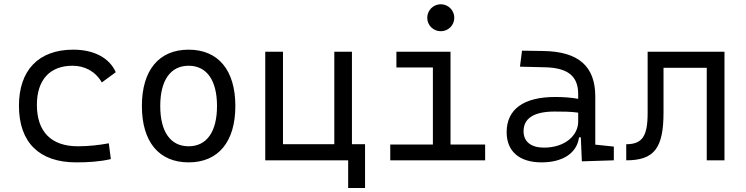

<svg xmlns="http://www.w3.org/2000/svg" viewBox="-20 -764 3556 915"><path d="M342.8 9.8C397 9.8 454.6 6.8 508.3 -5.9L498.5 -81.1C451.2 -72.3 401.4 -66.9 351.1 -66.9C224.6 -66.9 155.8 -135.7 155.8 -264.6C155.8 -383.3 217.8 -450.7 325.2 -450.7C383.3 -450.7 434.1 -424.8 465.3 -371.1L531.7 -419.9C501.5 -488.3 427.7 -527.3 329.1 -527.3C163.1 -527.3 70.3 -428.7 70.3 -259.8C70.3 -85 167.5 9.8 342.8 9.8Z M878.9 9.8C1020 9.8 1101.6 -87.9 1101.6 -258.8C1101.6 -429.7 1020 -527.3 878.9 -527.3C737.8 -527.3 656.2 -429.7 656.2 -258.8C656.2 -87.9 737.8 9.8 878.9 9.8ZM878.9 -66.9C792.5 -66.9 743.7 -136.2 743.7 -258.8C743.7 -381.3 792.5 -450.7 878.9 -450.7C965.3 -450.7 1014.2 -381.3 1014.2 -258.8C1014.2 -136.2 965.3 -66.9 878.9 -66.9Z M1244.1 0H1639.2V131.8H1719.7V-76.7H1657.2V-517.6H1573.2V-76.7H1328.6V-517.6H1244.1Z M1839.8 0H2292V-75.2H2127V-517.6H1869.1V-442.4H2043V-75.2H1839.8ZM2080.6 -615.2C2116.2 -615.2 2145 -643.6 2145 -679.2C2145 -714.8 2116.2 -743.7 2080.6 -743.7C2044.9 -743.7 2016.1 -714.8 2016.1 -679.2C2016.1 -643.6 2044.9 -615.2 2080.6 -615.2Z M2752.9 4.9 2905.3 0V-65.4L2816.9 -74.7V-303.7C2816.9 -447.3 2738.3 -518.6 2568.4 -521L2467.8 -522.5L2458 -446.3L2574.7 -443.4C2683.6 -441.4 2735.4 -403.3 2735.4 -315.9V-293C2704.1 -298.8 2667 -301.8 2625.5 -301.8C2476.1 -301.8 2394.5 -243.7 2394.5 -134.3C2394.5 -42.5 2455.1 9.8 2561 9.8C2660.2 9.8 2729.5 -33.2 2739.3 -109.4H2748ZM2735.4 -227.1V-184.1C2735.4 -120.1 2674.3 -60.5 2572.3 -60.5C2510.7 -60.5 2475.1 -88.9 2475.1 -138.7C2475.1 -200.7 2525.4 -232.4 2623 -232.4C2660.6 -232.4 2699.7 -232.4 2735.4 -227.1Z M2964.4 0C3097.2 0 3142.1 -57.1 3142.1 -228.5V-440.9H3348.1V0H3432.6V-517.6H3066.4V-225.1C3066.4 -114.3 3040.5 -76.7 2964.4 -76.7Z"/></svg>

Font: Cascadia Code SemiLight
Style: Regular
Weight: 350
Monospace: yes
Designer: Aaron Bell
Foundry: Saja Typeworks
Version: Version 2404.023